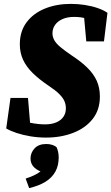

<svg xmlns="http://www.w3.org/2000/svg" viewBox="-20 -690 573 988"><path d="M12 -29 34 -186H124L138 -19L73 -78Q101 -65 139.5 -57.5Q178 -50 212 -50Q245 -50 269 -60Q293 -70 306 -88.5Q319 -107 319 -133Q319 -152 311.5 -169.5Q304 -187 285 -206Q266 -225 230 -249Q181 -282 148 -314.5Q115 -347 98.5 -383Q82 -419 82 -462Q82 -529 117 -575.5Q152 -622 211.5 -646Q271 -670 344 -670Q381 -670 416.5 -664.5Q452 -659 482.5 -648.5Q513 -638 533 -624L515 -477H424L410 -631L475 -570Q450 -587 423 -595Q396 -603 361 -603Q327 -603 302 -592Q277 -581 263.5 -562Q250 -543 250 -519Q250 -500 259.5 -483Q269 -466 290.5 -448Q312 -430 347 -406Q395 -375 428 -343Q461 -311 477.5 -275Q494 -239 494 -193Q494 -125 457 -78Q420 -31 357 -6.5Q294 18 217 18Q176 18 137 11.5Q98 5 66 -5.5Q34 -16 12 -29ZM282 120Q282 162 265 193Q248 224 214.5 245Q181 266 130 278L112 229Q136 221 154.5 212.5Q173 204 187 193Q201 182 213 167V201Q175 190 156 171.5Q137 153 137 126Q137 96 158 73.5Q179 51 218 51Q236 51 250.5 56Q265 61 272 69Q276 79 279 91.5Q282 104 282 120Z"/></svg>

Font: Source Serif 4 Black
Style: Italic
Weight: 900
Italic angle: -12°
Designer: Frank Grießhammer
Foundry: Adobe Systems Incorporated
Version: Version 4.004;hotconv 1.0.116;makeotfexe 2.5.65601